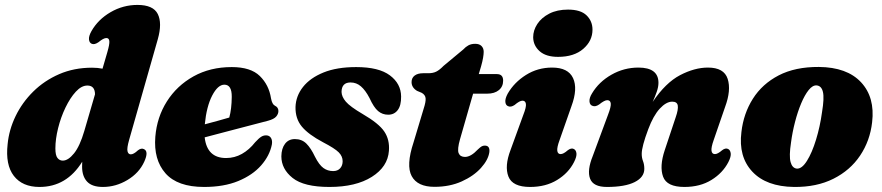

<svg xmlns="http://www.w3.org/2000/svg" viewBox="-20 -747 3582 780"><path d="M621 -587.5 504.5 -178.5Q495 -145 498 -132.5Q501 -120 511.5 -120Q523 -120 540 -136Q553.5 -146.5 564 -141.5Q585.5 -133 566 -90Q545 -44 497.8 -15.8Q450.5 12.5 398 12.5Q354 12.5 333.8 -9.2Q313.5 -31 313.5 -70Q313.5 -80 314 -90Q250.5 12.5 140.5 12.5Q71 12.5 36.2 -32.5Q1.5 -77.5 11 -161.5Q16.5 -219.5 43.2 -275Q70 -330.5 115 -375Q160 -419.5 220.5 -445.8Q281 -472 354 -472Q377 -472 396.5 -468L416 -535Q425.5 -567.5 424.2 -580Q423 -592.5 412 -592.5Q400.5 -592.5 380 -575.5Q364 -564.5 353 -569Q343 -573 341.5 -586.5Q340 -600 351.5 -620.5Q378.5 -668 429.2 -697.5Q480 -727 538.5 -727Q602.5 -727 621 -690Q639.5 -653 621 -587.5ZM205 -144Q205 -116 213.5 -105.2Q222 -94.5 235 -94.5Q257 -94.5 280.8 -124Q304.5 -153.5 322.5 -215L366 -364Q365.5 -399.5 335 -399.5Q311 -399.5 288 -374.5Q265 -349.5 246 -310Q227 -270.5 216 -226.2Q205 -182 205 -144Z M1084.5 -160Q1075.5 -114.5 1040.8 -75Q1006 -35.5 947.8 -11.5Q889.5 12.5 809 12.5Q701 12.5 652.2 -43Q603.5 -98.5 611 -191.5Q617.5 -271 658 -335Q698.5 -399 766.2 -436.8Q834 -474.5 921.5 -474.5Q998.5 -474.5 1035.5 -438.2Q1072.5 -402 1081 -347.5Q1085.5 -323 1097 -317.5Q1111 -311 1111 -296Q1111 -284 1102 -273.5Q1093 -263 1069 -256.5Q1042.5 -249.5 998.2 -238Q954 -226.5 904.5 -213.5Q855 -200.5 811.5 -189Q821 -105 898.5 -105Q933 -105 962.8 -121.8Q992.5 -138.5 1016.5 -169Q1031.5 -185.5 1041.8 -191.8Q1052 -198 1064 -197Q1076 -195.5 1081.5 -185.5Q1087 -175.5 1084.5 -160ZM891.5 -403Q865 -403 842 -358.8Q819 -314.5 812 -242Q838.5 -249 864.8 -256.2Q891 -263.5 911.5 -269.5Q921 -304 921.5 -353.5Q922 -403 891.5 -403Z M1333.5 -52Q1351.5 -52 1361.8 -63.2Q1372 -74.5 1372 -92Q1372 -112 1356.2 -128Q1340.5 -144 1292.5 -169Q1233 -200.5 1206.2 -232.8Q1179.5 -265 1180.5 -312.5Q1182 -357 1211 -393.8Q1240 -430.5 1294.2 -452.5Q1348.5 -474.5 1427 -474.5Q1519 -474.5 1564 -440.8Q1609 -407 1609.5 -355Q1610 -318.5 1595.8 -299.8Q1581.5 -281 1557 -281Q1533.5 -281 1516 -295.8Q1498.5 -310.5 1481 -349Q1464.5 -380.5 1446.2 -396.2Q1428 -412 1404 -412Q1368 -412 1367.5 -373.5Q1368 -354 1385 -334Q1402 -314 1453 -284Q1519.5 -245.5 1541.5 -212.2Q1563.5 -179 1560 -134.5Q1555.5 -69.5 1490.5 -28.5Q1425.5 12.5 1318.5 12.5Q1214.5 12.5 1168.8 -24Q1123 -60.5 1123 -112Q1123.5 -144 1138 -163Q1152.5 -182 1178 -182Q1206 -182 1224.5 -163.8Q1243 -145.5 1259.5 -110.5Q1276.5 -77 1293.8 -64.5Q1311 -52 1333.5 -52Z M1693 -370 1674 -378Q1652 -391.5 1652 -413.5Q1652 -430.5 1664.5 -440Q1677 -449.5 1699 -449.5H1720Q1739 -449.5 1752.2 -456Q1765.5 -462.5 1782 -479.5L1862 -546Q1871.5 -556.5 1883 -562.8Q1894.5 -569 1910.5 -569Q1927.5 -569 1936.2 -560Q1945 -551 1945 -536.5Q1945 -527 1942.5 -512.2Q1940 -497.5 1934.5 -478L1925 -446H1998.5Q2024 -446 2024 -419.5Q2024 -395 2006.5 -380.8Q1989 -366.5 1959.5 -366.5H1902L1849 -182Q1837 -140 1843.2 -124.8Q1849.5 -109.5 1869 -109.5Q1893 -109.5 1921.5 -140Q1931.5 -149.5 1937 -152.5Q1942.5 -155.5 1949.5 -155.5Q1971 -155.5 1968 -129Q1963.5 -97.5 1934 -64.8Q1904.5 -32 1855.8 -10Q1807 12 1745 12Q1676 12 1652.5 -31.5Q1629 -75 1660 -168.5L1701 -305Q1710.5 -334 1709 -348Q1707.5 -362 1693 -370Z M2247 -516Q2198 -516 2172.2 -539Q2146.5 -562 2146 -595.5Q2146 -624 2163 -649.8Q2180 -675.5 2211.8 -691.8Q2243.5 -708 2287.5 -708Q2339 -708 2363 -684.5Q2387 -661 2387 -626.5Q2387 -581 2349.5 -548.5Q2312 -516 2247 -516ZM2253.5 -178.5Q2242 -147.5 2244 -134.2Q2246 -121 2257.5 -121Q2269 -121 2286.5 -136.5Q2300.5 -147 2310.5 -142Q2320 -138 2321.8 -124.5Q2323.5 -111 2312 -88.5Q2289.5 -44 2243.2 -15.8Q2197 12.5 2133.5 12.5Q2062 12.5 2045.5 -29.8Q2029 -72 2054 -137.5L2106 -280.5Q2118.5 -312 2116.5 -325Q2114.5 -338 2102.5 -338Q2091 -338 2070.5 -320.5Q2055.5 -310.5 2044.5 -315.5Q2034.5 -319 2033 -332.5Q2031.5 -346 2042.5 -366.5Q2069 -412.5 2116.8 -442.5Q2164.5 -472.5 2223 -472.5Q2288 -472.5 2308 -429.8Q2328 -387 2301.5 -315.5Z M2387 -317Q2376 -320.5 2374.8 -334.8Q2373.5 -349 2385 -367.5Q2413 -414.5 2464 -443.5Q2515 -472.5 2573.5 -472.5Q2655 -472.5 2655 -410.5Q2655 -394 2648 -374Q2641 -354 2631.5 -333Q2684 -411 2743 -441.8Q2802 -472.5 2856 -472.5Q2921.5 -472.5 2936.2 -426.5Q2951 -380.5 2925.5 -312L2879.5 -178.5Q2868.5 -147.5 2870.5 -134.2Q2872.5 -121 2884.5 -121Q2895.5 -121 2913.5 -136.5Q2927 -147 2937.5 -142Q2946.5 -138 2948.5 -124.5Q2950.5 -111 2939 -88.5Q2916 -44 2870 -15.8Q2824 12.5 2760.5 12.5Q2689 12.5 2673.8 -29.2Q2658.5 -71 2680.5 -137L2725 -270.5Q2736 -302 2733.5 -318Q2731 -334 2711 -334Q2686.5 -334 2660.2 -305.5Q2634 -277 2613.5 -222Q2587 -151.5 2587 -122Q2587 -106 2592.2 -92.5Q2597.5 -79 2597.5 -61Q2597.5 -27 2558.2 -7.2Q2519 12.5 2445.5 12.5Q2390 12.5 2377.2 -21.2Q2364.5 -55 2388 -113L2450 -280.5Q2463 -314 2461.2 -327Q2459.5 -340 2447 -340Q2435.5 -340 2414 -322.5Q2398.5 -312 2387 -317Z M3306.5 -475Q3421 -474 3478 -412.8Q3535 -351.5 3523 -250.5Q3514.5 -175 3474.2 -115Q3434 -55 3365.8 -20.8Q3297.5 13.5 3205.5 12.5Q3093 11 3036.2 -49.8Q2979.5 -110.5 2992 -210.5Q3000.5 -285.5 3038.5 -345.8Q3076.5 -406 3143.5 -440.8Q3210.5 -475.5 3306.5 -475ZM3217 -62Q3237.5 -60.5 3258.2 -93.5Q3279 -126.5 3295.2 -179.8Q3311.5 -233 3319.5 -291.5Q3329 -348.5 3323.2 -373.2Q3317.5 -398 3298 -400Q3281.5 -401.5 3265.2 -381.2Q3249 -361 3234.8 -327Q3220.5 -293 3209.8 -251.5Q3199 -210 3193.5 -168Q3185 -113 3191.8 -88.5Q3198.5 -64 3217 -62Z"/></svg>

Font: Fraunces 72pt S050 Black
Style: Italic
Weight: 900
Italic angle: -16°
Version: Version 1.000; ttfautohint (v1.8.3)